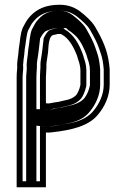

<svg xmlns="http://www.w3.org/2000/svg" viewBox="-20 -590 531 807"><path d="M175 -319C175 -328.4 178.2 -339.2 179 -350L182 -371C184.5 -395.6 182.8 -444 210 -444C214 -445.3 218 -446.3 222 -447H236C236.7 -446.3 237.3 -446 238 -446C270.6 -429.7 291.4 -388.6 304 -355L310 -335C313.3 -327.2 315.5 -315.7 317 -308C317 -304 317.3 -299 318 -293V-234C318 -232.7 317.7 -231 317 -229C313.7 -214 307.3 -199.7 300 -190C288.6 -178.6 272.4 -171.4 252 -168L226 -162C218.7 -160.7 212 -159.7 206 -159C196.1 -157.5 183.4 -153.2 175 -156H173V-265C173 -281.8 176.1 -305.2 175 -319ZM173 -33C181 -32.3 189.7 -32.7 199 -34C280.1 -43 356 -60 395 -112C418.2 -140.4 441 -184.1 441 -234V-299C436 -364.3 418.6 -406.7 393 -454C373.4 -491.9 361.2 -503.6 334 -528L314 -544C292.3 -559 266.6 -570 231 -570C174.6 -570 136.5 -553.3 108 -523C91.2 -505.2 86.7 -493.3 76 -474C64.4 -447.6 64.7 -416.6 59 -385L57 -363C55.4 -348.7 52 -330.5 52 -315C52.7 -311.7 52.7 -306.7 52 -300C50.7 -288.7 50 -277 50 -265V197H173ZM148 -265V-131H171.7C192.9 -127.5 203.8 -133.3 209.3 -134.2C216.9 -135.1 223.2 -136.1 231.1 -137.5L256.9 -143.5C281.3 -147.7 301.7 -156.3 317.7 -172.3C329.1 -183.7 337.5 -206.6 341.1 -222.3C342.5 -227.2 343 -229.2 343 -234V-294.4C342.4 -299.5 342 -305.4 342 -308V-310.5C340.2 -319.5 338.5 -330.5 333.5 -343.5L327.7 -363C313.5 -400.9 291.7 -444.6 250.8 -467.5L246.4 -472H219.9C206.4 -469.8 191.6 -464.7 185.2 -461.5C175.1 -451.4 169.2 -441.2 163.7 -430.4C161.3 -411.1 159.1 -392.8 157.2 -374L154.1 -352.7C153.5 -344.7 150 -334.3 150 -319V-318C150.8 -308.4 148 -285 148 -265ZM77 -316.8C77.4 -330.2 80.1 -344.9 81.9 -360.5L83.8 -381.7C89.8 -415.5 90.7 -444.1 98.5 -463C110.5 -484.9 111.9 -490.7 126.2 -505.9C149.7 -530.9 179.7 -545 231 -545C260.9 -545 280.6 -536.4 299.1 -523.9L317.8 -508.9C345.2 -484.3 352.2 -478.5 370.9 -442.3C388.6 -409.7 391.9 -400.3 403.4 -365.8C410.8 -344.9 413.9 -324.3 416 -298V-234C416 -191.6 396.5 -153.4 375.3 -127.4C354.7 -99.9 319.3 -80.5 274.7 -72.6C249.4 -68.2 225.9 -62.1 195.9 -58.8C187.2 -57.6 181.1 -57.4 175.1 -57.9L148 -60.2V172H75V-265C75 -281.1 79 -301.2 77 -316.8ZM358 -293.9V-234C358 -230.4 357.5 -228.1 356.4 -224.8C352.9 -209.2 345.7 -192 336.2 -179.4C322.3 -160.8 293.9 -149.5 264.2 -144.2L238.5 -138.2C230.2 -136.7 223.5 -135.6 214.8 -134.6C213 -134.2 198.7 -127 168.6 -131H133V-265C133 -283.7 135.9 -307.3 135 -318.3V-319C135 -332.2 138.3 -341.8 139.1 -351.7L142.1 -372.9C144 -391.5 146.1 -408.9 148.5 -427.8C153.6 -438 159.9 -448.1 169.7 -457.9C177.5 -461.7 198 -469.9 216.8 -472H258.2L266.5 -463.7C282.9 -454.3 292.7 -443.3 298.8 -438.4C321 -416.2 335.1 -381.5 343.2 -360.2L349.1 -340.5C353.4 -329.6 355.3 -317.9 357 -309.6V-308C357 -304.8 357.4 -299.3 358 -293.9ZM90 -265V172H133V-61.6L178.3 -57.8C180.8 -57.6 184.6 -57.6 190.1 -58.4C218.8 -62.4 242.6 -65.5 265.7 -71.6C304.5 -78.5 337.4 -94.2 359.1 -123C380.3 -149 401 -188.7 401 -234V-298.4C398.9 -325.2 395.6 -347.3 387.9 -368.7C376.5 -403 372.7 -413.5 355 -446.1C336 -483 329.3 -488.4 301.8 -513.2L283.4 -527.9C266.4 -539.5 251.7 -545 231 -545C189.7 -545 165.9 -535.2 142.5 -510.3C128.3 -495.3 125.9 -487.8 114.3 -466.6C105.3 -445.6 104.9 -417.1 98.9 -382.9L96.9 -361.4C95.2 -346.4 92.2 -330.3 92 -316.3C94.2 -300.2 90 -281.6 90 -265Z"/></svg>

Font: Tape
Style: Regular
Weight: 500
Foundry: Cannot Into Space Fonts
Version: Version 0.97